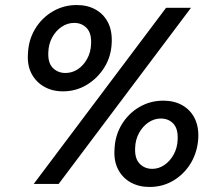

<svg xmlns="http://www.w3.org/2000/svg" viewBox="-20 -731 864 763"><path d="M114 0 640 -700H739L213 0ZM574 12Q532 12 499.5 -6Q467 -24 449.5 -57.5Q432 -91 435 -137Q437 -192 463.5 -236Q490 -280 533.5 -305.5Q577 -331 629 -331Q672 -331 704 -313Q736 -295 753 -262Q770 -229 768 -183Q765 -128 739 -84Q713 -40 670 -14Q627 12 574 12ZM230 -368Q188 -368 155.5 -386.5Q123 -405 105.5 -438Q88 -471 91 -517Q93 -572 119.5 -616Q146 -660 189.5 -685.5Q233 -711 285 -711Q328 -711 360 -693Q392 -675 409 -642Q426 -609 424 -562Q422 -507 395 -463.5Q368 -420 325 -394Q282 -368 230 -368ZM585 -60Q611 -60 633.5 -75.5Q656 -91 670.5 -117.5Q685 -144 686 -177Q688 -219 669 -239.5Q650 -260 619 -260Q593 -260 570 -244.5Q547 -229 532.5 -202.5Q518 -176 517 -143Q515 -101 535 -80.5Q555 -60 585 -60ZM240 -441Q267 -441 289.5 -456Q312 -471 326.5 -497.5Q341 -524 342 -557Q344 -599 324.5 -619.5Q305 -640 275 -640Q248 -640 225 -624.5Q202 -609 187.5 -582.5Q173 -556 172 -523Q170 -481 190 -461Q210 -441 240 -441Z"/></svg>

Font: DM Sans Medium
Style: Italic
Weight: 500
Italic angle: -10°
Designer: Colophon Foundry, Jonny Pinhorn
Foundry: Colophon Foundry
Version: Version 4.004;gftools[0.9.30]